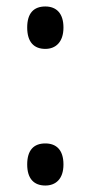

<svg xmlns="http://www.w3.org/2000/svg" viewBox="-20 -563 280 593"><path d="M64 -478C64 -433 85 -412 120 -412C152 -412 176 -433 176 -478C176 -522 154 -543 120 -543C84 -543 64 -522 64 -478ZM64 -55C64 -11 85 10 120 10C152 10 176 -10 176 -55C176 -101 153 -120 120 -120C84 -120 64 -99 64 -55Z"/></svg>

Font: Noto Sans Lao UI Cond
Style: Regular
Weight: 400
Width: 3
Designer: Monotype Design Team
Foundry: Monotype Imaging Inc.
Version: Version 2.000